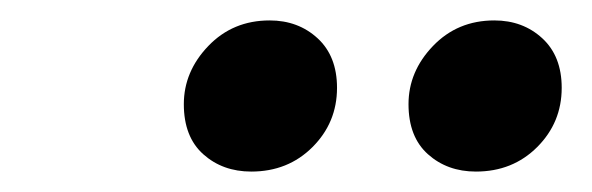

<svg xmlns="http://www.w3.org/2000/svg" viewBox="-20 -734 580 188"><path d="M226 -566Q198 -566 179 -583Q160 -600 160 -632Q160 -664 184 -689Q208 -714 244 -714Q272 -714 291 -696.5Q310 -679 310 -648Q310 -614 286 -590Q262 -566 226 -566ZM446 -566Q418 -566 399 -583Q380 -600 380 -632Q380 -664 404 -689Q428 -714 464 -714Q492 -714 511 -696.5Q530 -679 530 -648Q530 -614 506 -590Q482 -566 446 -566Z"/></svg>

Font: Source Sans 3 ExtraLight Black
Style: Italic
Weight: 900
Italic angle: -11°
Version: Version 3.052;hotconv 1.1.0;makeotfexe 2.6.0